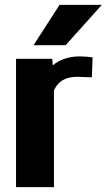

<svg xmlns="http://www.w3.org/2000/svg" viewBox="-20 -770 439 790"><path d="M46 0H202V-398C219 -435 247 -454 300 -454C314 -454 336 -452 351 -452H358L361 -534C346 -536 326 -538 309 -538C258 -538 222 -522 197 -501L195 -528H46ZM118 -584H250L399 -750H225Z"/></svg>

Font: Aerodynamic
Style: Bd
Weight: 500
Designer: Google
Version: Version 2.000980; 2014